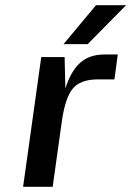

<svg xmlns="http://www.w3.org/2000/svg" viewBox="-20 -720 506 740"><path d="M358 -414H357Q290 -414 260.5 -378.5Q231 -343 218 -250L183 0H69L139 -500H229L232 -379Q253 -446 289 -478Q325 -510 382 -510H434L421 -414ZM225 -550 350 -700H466L318 -550Z"/></svg>

Font: Fivo Sans Modern Med
Style: Italic
Weight: 450
Designer: Alexander Slobzheninov
Foundry: Alexander Slobzheninov
Version: 1.0